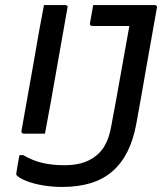

<svg xmlns="http://www.w3.org/2000/svg" viewBox="-20 -720 642 760"><path d="M154 -700Q175 -700 196 -700Q217 -700 238 -700Q243 -700 246 -697Q249 -694 247 -689Q236 -627 225 -564.5Q214 -502 203 -440Q192 -378 181 -315.5Q170 -253 158 -191Q137 -191 116 -191Q95 -191 74 -191Q69 -191 66.5 -194Q64 -197 65 -202Q77 -268 88.5 -334Q100 -400 112 -466Q124 -532 135 -598Q140 -624 144.5 -649Q149 -674 154 -700ZM236 -66Q281 -66 314.5 -78Q348 -90 372 -114Q385 -127 394.5 -143.5Q404 -160 410.5 -180Q417 -200 421 -224Q431 -275 440 -326.5Q449 -378 458.5 -430Q468 -482 477.5 -536Q487 -590 497 -645L504 -606L482 -634L521 -617Q497 -617 475.5 -617Q454 -617 433 -617Q412 -617 390.5 -617Q369 -617 345 -617Q340 -617 337.5 -620.5Q335 -624 336 -628Q339 -647 342.5 -664Q346 -681 349 -700Q392 -700 431.5 -700Q471 -700 510.5 -700Q550 -700 592 -700Q596 -700 598 -698.5Q600 -697 601 -695Q602 -693 601 -689Q591 -631 580.5 -573.5Q570 -516 560 -458.5Q550 -401 540 -343.5Q530 -286 519 -227Q507 -164 483.5 -118Q460 -72 424 -41Q388 -10 338.5 5Q289 20 225 20Q188 20 151.5 14Q115 8 87.5 -2.5Q60 -13 47 -25Q45 -27 44.5 -30Q44 -33 45 -37Q48 -55 50.5 -71Q53 -87 57 -106H72Q105 -86 144.5 -76Q184 -66 236 -66Z"/></svg>

Font: Rec Mono Linear
Style: Italic
Weight: 400
Italic angle: -10°
Monospace: yes
Version: Version 1.085; ttfautohint (v1.8.4.7-5d5b)